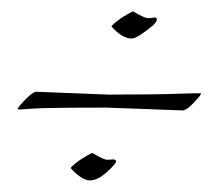

<svg xmlns="http://www.w3.org/2000/svg" viewBox="-20 -334 375 339"><path d="M215 -314Q235 -302 241 -302Q247 -302 252 -303Q257 -304 257 -299Q256 -295 250 -289Q222 -266 213 -266Q212 -266 212 -266Q196 -266 177 -287Q176 -288 184.5 -295Q193 -302 203.5 -308Q214 -314 215 -314ZM143 -64Q163 -52 169 -52Q175 -52 179.5 -52.5Q184 -53 185 -49.5Q186 -46 169 -30.5Q152 -15 138 -15.5Q124 -16 105 -37Q104 -38 112.5 -45Q121 -52 131.5 -58Q142 -64 143 -64ZM44 -172 171 -167Q253 -167 294 -168.5Q335 -170 335 -169Q335 -166 322 -152.5Q309 -139 303 -139L168 -144Q57 -144 34 -142Q11 -140 11 -141Q11 -144 24.5 -158Q38 -172 44 -172Z"/></svg>

Font: Italianno
Style: Regular
Weight: 400
Designer: Robert E. Leuschke
Foundry: Robert E. Leuschke
Version: Version 1.003